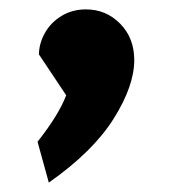

<svg xmlns="http://www.w3.org/2000/svg" viewBox="-20 -193 386 409"><path d="M60 109Q105 52 121 10L63 -77Q63 -100 75.5 -122.5Q88 -145 111 -159Q134 -173 163 -173Q206 -173 236 -142.5Q266 -112 266 -65Q266 -10 222 60Q178 130 84 196Z"/></svg>

Font: Secular One
Style: Regular
Weight: 400
Designer: Michal Sahar
Foundry: Hagilda
Version: Version 1.000